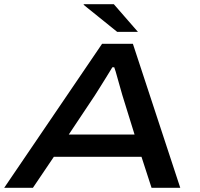

<svg xmlns="http://www.w3.org/2000/svg" viewBox="-37 -896 954 916"><path d="M-17 0 450 -687H597L823 0H686L638 -148H220L120 0ZM291 -254H605L547 -441Q544 -452 538 -472.5Q532 -493 526 -515Q520 -537 515 -554Q510 -571 508 -575H499Q487 -555 470.5 -528.5Q454 -502 439 -478Q424 -454 415 -440ZM522 -744 362 -873 363 -876H506L621 -744Z"/></svg>

Font: Archivo Expanded Medium
Style: Italic
Weight: 500
Width: 7
Italic angle: -10°
Designer: Hector Gatti
Foundry: Omnibus-Type
Version: Version 2.001